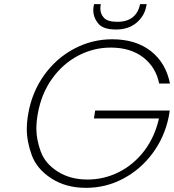

<svg xmlns="http://www.w3.org/2000/svg" viewBox="-20 -897 838 924"><path d="M684 -868Q676 -821 637.5 -788Q599 -755 538 -755Q476 -755 452.5 -784Q429 -813 429 -848Q429 -858 431 -869L433 -877H465Q463 -865 463 -855Q463 -830 480.5 -811Q498 -792 545 -792Q591 -792 618.5 -814Q646 -836 654 -877H686ZM746 -495Q730 -574 669 -621Q608 -668 513 -668Q430 -668 356 -629Q282 -590 230.5 -518Q179 -446 162 -350Q155 -312 155 -278Q155 -226 176 -168Q197 -110 257.5 -71.5Q318 -33 401 -33Q481 -33 552.5 -69Q624 -105 674.5 -171.5Q725 -238 745 -327H432L438 -365H797L792 -335Q772 -237 714 -159Q656 -81 572.5 -37Q489 7 394 7Q297 7 227 -38.5Q157 -84 133 -150Q109 -216 109 -275Q109 -311 116 -350Q134 -454 192.5 -535.5Q251 -617 337 -662.5Q423 -708 520 -708Q633 -708 705.5 -651.5Q778 -595 798 -495Z"/></svg>

Font: Fz Poppins ExtLt
Style: Italic
Weight: 200
Italic angle: -10°
Designer: Ninad Kale (Devanagari), Jonny Pinhorn (Latin)
Foundry: Indian Type Foundry
Version: Vit hóa bi Vntype.Com & FontZin.Com